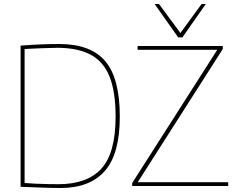

<svg xmlns="http://www.w3.org/2000/svg" viewBox="-20 -930 1180 960"><path d="M283 10Q243 10 189.5 8Q136 6 83 4V-702Q190 -710 276 -710Q433 -710 506 -624.5Q579 -539 579 -347Q579 -160 504 -75Q429 10 283 10ZM272 -9Q416 -9 487 -87Q558 -165 558 -347Q558 -472 527.5 -547.5Q497 -623 432.5 -657Q368 -691 266 -691Q238 -691 191 -689Q144 -687 103 -685V-15Q126 -13 159 -11.5Q192 -10 223 -9.5Q254 -9 272 -9ZM641 0V-15L1065 -679V-681H668V-700H1094V-685L670 -21V-19H1121V0ZM1009 -910 892 -743H871L753 -910H775L882 -765L988 -910Z"/></svg>

Font: Georama Thin
Style: Regular
Weight: 100
Designer: Jean-Baptiste Levee
Foundry: Production Type
Version: Version 1.000